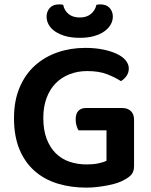

<svg xmlns="http://www.w3.org/2000/svg" viewBox="-20 -842 692 878"><path d="M593 -84Q593 -59 582.5 -45.5Q572 -32 549 -20Q536 -12 516.5 -5.5Q497 1 473.5 5.5Q450 10 425 13Q400 16 375 16Q304 16 243.5 -2.5Q183 -21 138.5 -60Q94 -99 69 -159Q44 -219 44 -302Q44 -381 69.5 -441.5Q95 -502 139.5 -542Q184 -582 243 -602.5Q302 -623 370 -623Q415 -623 451.5 -615.5Q488 -608 514.5 -595.5Q541 -583 555 -565.5Q569 -548 569 -529Q569 -509 558 -494Q547 -479 533 -471Q507 -488 470 -502.5Q433 -517 379 -517Q335 -517 298 -502.5Q261 -488 234.5 -461Q208 -434 193 -394Q178 -354 178 -303Q178 -248 193 -208Q208 -168 234.5 -141.5Q261 -115 297.5 -102.5Q334 -90 377 -90Q406 -90 430 -95Q454 -100 467 -107V-246H339Q334 -254 330 -267Q326 -280 326 -296Q326 -322 338.5 -335Q351 -348 371 -348H539Q564 -348 578.5 -334Q593 -320 593 -295ZM345 -762Q376 -762 395.5 -778Q415 -794 421 -820Q426 -821 429.5 -821.5Q433 -822 438 -822Q467 -822 481.5 -805.5Q496 -789 496 -766Q496 -747 486 -729.5Q476 -712 457 -698.5Q438 -685 410 -677Q382 -669 345 -669Q307 -669 279 -677Q251 -685 231.5 -698.5Q212 -712 202.5 -729.5Q193 -747 193 -766Q193 -789 207.5 -805.5Q222 -822 251 -822Q256 -822 260 -821.5Q264 -821 269 -820Q274 -794 293.5 -778Q313 -762 345 -762Z"/></svg>

Font: Baloo Bhai 2 SemiBold
Style: Regular
Weight: 600
Designer: Supriya Tembe, Noopur Datye and Ek Type
Foundry: Ek Type
Version: Version 1.640;PS 1.000;hotconv 16.6.51;makeotf.lib2.5.65220;